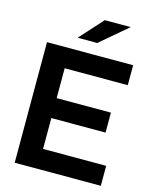

<svg xmlns="http://www.w3.org/2000/svg" viewBox="-130 -976 847 1062"><g transform="rotate(15 293.5 -445.5)"><path d="M190.4 -576.2V-405.3H501V-291H190.4V-114.3H551.8V0H58.6V-690.4H551.8V-576.2ZM335.9 -890.6H484.4L328.1 -757.8H215.8Z"/></g></svg>

Font: Dinish Expanded
Style: Bold
Weight: 700
Width: 7
Designer: Charles Nix
Foundry: Playbeing
Version: Version 2.005; ttfautohint (v1.8.3)